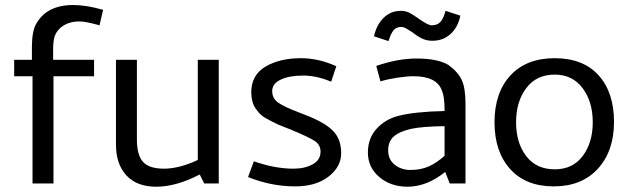

<svg xmlns="http://www.w3.org/2000/svg" viewBox="-20 -712 2450 745"><path d="M188.8 -557.5Q186.2 -542.5 186.2 -523.8V-480H345V-416.2H187.5V0H106.2V-416.2H35V-480H103.8V-528.8Q103.8 -590 120 -618.8Q161.2 -692.5 263.8 -692.5Q315 -692.5 380 -673.8L366.2 -613.8Q312.5 -628.8 288.8 -628.8Q247.5 -628.8 220.6 -608.8Q193.8 -588.8 188.8 -557.5Z M616.2 -57.5Q675 -57.5 747.5 -91.2V-480H828.8V0H772.5L755 -35Q663.8 12.5 586.2 12.5Q511.2 12.5 470.6 -31.2Q430 -75 430 -151.2V-480H511.2V-171.2Q511.2 -110 535 -83.8Q558.8 -57.5 616.2 -57.5Z M1223.8 -123.8Q1223.8 -150 1201.2 -165Q1178.8 -180 1106.2 -210L1058.8 -228.8Q1027.5 -243.8 1007.5 -255.6Q987.5 -267.5 971.2 -291.9Q955 -316.2 955 -353.8Q955 -421.2 1010.6 -453.8Q1066.2 -486.2 1147.5 -486.2Q1216.2 -486.2 1285 -455L1265 -395Q1208.8 -418.8 1156.2 -418.8Q1102.5 -418.8 1069.4 -403.1Q1036.2 -387.5 1036.2 -358.8Q1036.2 -330 1059.4 -313.8Q1082.5 -297.5 1138.8 -276.2L1180 -260Q1248.8 -231.2 1276.2 -200Q1303.8 -168.8 1303.8 -117.5Q1303.8 -65 1255 -26.9Q1206.2 11.2 1125 11.2Q1032.5 11.2 942.5 -25L965 -86.2Q1046.2 -57.5 1118.8 -57.5Q1162.5 -57.5 1193.1 -74.4Q1223.8 -91.2 1223.8 -123.8Z M1407.5 0ZM1456.2 -396.2 1440 -456.2Q1523.8 -485 1596.2 -485Q1677.5 -485 1720 -460Q1757.5 -432.5 1771.9 -401.2Q1786.2 -370 1786.2 -310V0H1725L1707.5 -45Q1636.2 12.5 1561.2 12.5Q1496.2 12.5 1451.9 -25Q1407.5 -62.5 1407.5 -120Q1407.5 -176.2 1441.9 -213.1Q1476.2 -250 1526.2 -262.5Q1590 -278.8 1705 -281.2V-285Q1705 -336.2 1695 -360Q1675 -416.2 1585 -416.2Q1558.8 -416.2 1521.9 -410.6Q1485 -405 1456.2 -396.2ZM1705 -107.5V-222.5Q1618.8 -221.2 1577.5 -212.5Q1531.2 -202.5 1508.8 -183.1Q1486.2 -163.8 1486.2 -128.8Q1486.2 -92.5 1511.9 -72.5Q1537.5 -52.5 1572.5 -52.5Q1613.8 -52.5 1645 -66.9Q1676.2 -81.2 1705 -107.5ZM1607.5 -637.5Q1641.2 -613.8 1655 -613.8Q1677.5 -613.8 1689.4 -627.5Q1701.2 -641.2 1708.8 -670L1766.2 -651.2Q1757.5 -607.5 1728.8 -580.6Q1700 -553.8 1657.5 -553.8Q1635 -553.8 1616.2 -563.1Q1597.5 -572.5 1578.8 -587.5Q1573.8 -590 1560.6 -598.8Q1547.5 -607.5 1537.5 -607.5Q1517.5 -607.5 1506.9 -594.4Q1496.2 -581.2 1487.5 -552.5L1431.2 -571.2Q1441.2 -616.2 1468.8 -643.1Q1496.2 -670 1536.2 -670Q1553.8 -670 1569.4 -661.9Q1585 -653.8 1607.5 -637.5Z M1898.8 -237.5Q1898.8 -352.5 1960.6 -419.4Q2022.5 -486.2 2132.5 -486.2Q2242.5 -486.2 2302.5 -420Q2362.5 -353.8 2362.5 -238.8Q2362.5 -126.2 2300 -57.5Q2237.5 11.2 2128.8 11.2Q2020 11.2 1959.4 -56.2Q1898.8 -123.8 1898.8 -237.5ZM1982.5 -237.5Q1982.5 -157.5 2021.9 -106.2Q2061.2 -55 2132.5 -55Q2202.5 -55 2241.2 -106.9Q2280 -158.8 2280 -237.5Q2280 -317.5 2240.6 -370Q2201.2 -422.5 2132.5 -422.5Q2061.2 -422.5 2021.9 -370Q1982.5 -317.5 1982.5 -237.5Z"/></svg>

Font: Cambay
Style: Regular
Weight: 400
Designer: Pooja Saxena
Foundry: Pooja Saxena
Version: Version 1.181;PS 001.181;hotconv 1.0.70;makeotf.lib2.5.58329